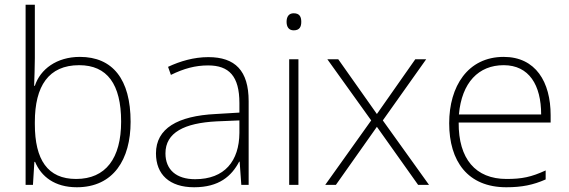

<svg xmlns="http://www.w3.org/2000/svg" viewBox="-20 -780 2402 810"><path d="M127 -535V-760H88V0H119L125 -97H128C154 -35 211 10 304 10C459 10 531 -108 531 -266C531 -446 455 -540 317 -540C219 -540 150 -488 127 -418H124C125 -449 127 -501 127 -535ZM314 -505C432 -505 491 -425 491 -267C491 -112 426 -25 301 -25C181 -25 127 -106 127 -256V-265C127 -417 185 -505 314 -505Z M859 -539C798 -539 740 -522 689 -498L701 -464C756 -491 804 -504 858 -504C946 -504 990 -459 990 -345V-305L890 -299C729 -291 638 -238 638 -133C638 -44 695 10 799 10C904 10 957 -37 989 -98H991L998 0H1029V-353C1029 -482 972 -539 859 -539ZM894 -268 990 -272V-219C989 -101 928 -24 803 -24C724 -24 678 -64 678 -133C678 -221 758 -261 894 -268Z M1219 -724C1198 -724 1189 -709 1189 -688C1189 -667 1198 -652 1219 -652C1244 -652 1251 -667 1251 -688C1251 -709 1244 -724 1219 -724ZM1239 -530H1200V0H1239Z M1546 -272 1352 0H1397L1570 -245L1744 0H1790L1595 -272L1778 -530H1732L1570 -299L1407 -530H1361Z M2105 -540C1953 -540 1875 -415 1875 -260C1875 -100 1953 10 2116 10C2182 10 2230 0 2282 -23V-61C2221 -33 2182 -25 2117 -25C1986 -25 1914 -110 1915 -263H2303V-294C2303 -434 2240 -540 2105 -540ZM2105 -505C2212 -505 2263 -421 2263 -297H1916C1928 -432 1999 -505 2105 -505Z"/></svg>

Font: Noto Sans Ethiopic ExtraLight
Style: Regular
Weight: 200
Designer: Monotype Design Team
Foundry: Monotype Imaging Inc.
Version: Version 2.102